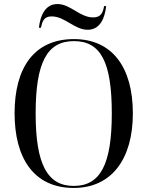

<svg xmlns="http://www.w3.org/2000/svg" viewBox="-20 -918 729 948"><path d="M413 -771C475 -771 498 -830 504 -888H494C488 -856 479 -832 440 -832C374 -832 328 -898 264 -898C202 -898 179 -840 172 -781H182C189 -812 196 -837 235 -837C301 -837 347 -771 413 -771ZM344 10C532 10 636 -134 636 -358C636 -586 534 -725 345 -725C148 -725 52 -583 52 -359C52 -137 147 10 344 10ZM344 0C213 0 156 -108 156 -358C156 -609 212 -715 345 -715C479 -715 532 -609 532 -358C532 -107 476 0 344 0Z"/></svg>

Font: Noto Serif Display SemiCondensed
Style: Regular
Weight: 400
Width: 4
Designer: Monotype Design Team
Foundry: Monotype Imaging Inc.
Version: Version 2.009